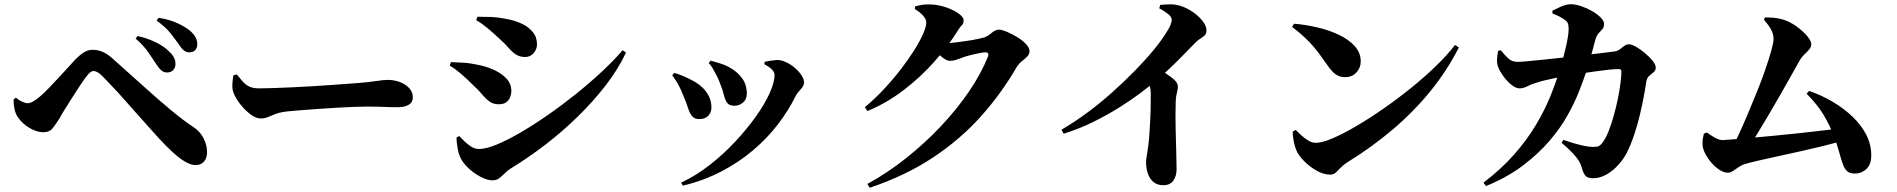

<svg xmlns="http://www.w3.org/2000/svg" viewBox="-20 -821 8950 906"><path d="M873 -574Q858 -574 847 -583.5Q836 -593 822 -614Q808 -634 785.5 -663Q763 -692 719 -724L729 -737Q778 -729 814 -713Q850 -697 874 -678Q911 -648 911 -613Q911 -595 901 -584.5Q891 -574 873 -574ZM767 -479Q754 -479 742.5 -488Q731 -497 719 -516Q704 -539 681 -572.5Q658 -606 620 -639L629 -651Q675 -641 715 -621.5Q755 -602 779 -577Q809 -549 808 -519Q808 -502 797.5 -490.5Q787 -479 767 -479ZM903 -42Q873 -42 832 -72Q791 -102 731 -167Q713 -187 685.5 -217.5Q658 -248 626.5 -283.5Q595 -319 564.5 -353.5Q534 -388 507.5 -415.5Q481 -443 466 -459Q451 -474 440.5 -480Q430 -486 421 -486Q414 -486 406 -480Q398 -474 387 -459Q375 -444 358 -418Q341 -392 322.5 -363Q304 -334 287 -307Q270 -280 260 -261Q244 -236 229 -216.5Q214 -197 184 -197Q153 -197 118 -218Q83 -239 63 -270Q53 -286 48.5 -306Q44 -326 44 -352L55 -360Q69 -348 85 -341Q101 -334 110 -334Q121 -334 135 -341.5Q149 -349 168 -365Q188 -382 212 -407Q236 -432 260.5 -458.5Q285 -485 305.5 -507.5Q326 -530 336 -541Q357 -562 376 -574Q395 -586 417 -586Q445 -586 469.5 -574Q494 -562 521 -536Q592 -473 659.5 -412Q727 -351 786.5 -301.5Q846 -252 892 -222Q923 -202 940 -169.5Q957 -137 957 -103Q957 -75 942.5 -58.5Q928 -42 903 -42Z M1210 -262Q1188 -262 1162 -281.5Q1136 -301 1114 -329Q1092 -357 1082 -383Q1075 -402 1076.5 -424Q1078 -446 1081 -465L1097 -470Q1113 -450 1126.5 -435Q1140 -420 1157.5 -412Q1175 -404 1203 -404Q1231 -404 1271.5 -405.5Q1312 -407 1358.5 -409Q1405 -411 1452.5 -414Q1500 -417 1543 -420Q1586 -423 1619 -425.5Q1652 -428 1668 -429Q1718 -433 1754 -438.5Q1790 -444 1809 -444Q1842 -444 1869 -433Q1896 -422 1912 -404Q1928 -386 1928 -362Q1928 -338 1908.5 -326.5Q1889 -315 1856 -315Q1826 -315 1794 -316.5Q1762 -318 1707 -318Q1683 -318 1646.5 -316.5Q1610 -315 1566.5 -312.5Q1523 -310 1480.5 -307Q1438 -304 1401.5 -301Q1365 -298 1342 -296Q1304 -292 1282.5 -284Q1261 -276 1245.5 -269Q1230 -262 1210 -262Z M2304 30Q2282 30 2254 16.5Q2226 3 2200.5 -18.5Q2175 -40 2159 -65Q2146 -86 2140 -118Q2134 -150 2134 -172L2147 -179Q2157 -169 2171.5 -154.5Q2186 -140 2203.5 -129Q2221 -118 2241 -118Q2273 -118 2323 -138.5Q2373 -159 2435 -195Q2497 -231 2564 -277.5Q2631 -324 2696.5 -376.5Q2762 -429 2819 -482Q2876 -535 2918 -584L2934 -573Q2898 -496 2839.5 -420Q2781 -344 2707.5 -272Q2634 -200 2553 -138Q2472 -76 2390 -26Q2373 -15 2360.5 -2Q2348 11 2335 20.5Q2322 30 2304 30ZM2333 -329Q2307 -329 2289 -342.5Q2271 -356 2254.5 -376Q2238 -396 2215 -417Q2179 -453 2151.5 -476Q2124 -499 2102 -512L2108 -528Q2136 -527 2168 -525Q2200 -523 2241 -514Q2279 -506 2313.5 -490Q2348 -474 2370.5 -449.5Q2393 -425 2393 -391Q2393 -378 2387.5 -363.5Q2382 -349 2369.5 -339Q2357 -329 2333 -329ZM2459 -552Q2433 -552 2415 -563.5Q2397 -575 2379.5 -595.5Q2362 -616 2335 -640Q2305 -668 2279 -689.5Q2253 -711 2227 -726L2233 -742Q2256 -742 2292.5 -741Q2329 -740 2378 -730Q2413 -723 2443.5 -708.5Q2474 -694 2494 -670Q2514 -646 2514 -611Q2514 -589 2498 -570.5Q2482 -552 2459 -552Z M3194 41Q3266 7 3331.5 -44.5Q3397 -96 3452 -155.5Q3507 -215 3548.5 -273.5Q3590 -332 3612.5 -383Q3635 -434 3635 -467Q3635 -481 3621.5 -494Q3608 -507 3587 -518L3588 -529Q3599 -532 3616 -534.5Q3633 -537 3646 -538Q3667 -538 3689.5 -527.5Q3712 -517 3731 -500.5Q3750 -484 3762 -466Q3774 -448 3774 -432Q3774 -416 3758.5 -400Q3743 -384 3734 -367Q3701 -300 3650.5 -234Q3600 -168 3532.5 -111Q3465 -54 3382 -11Q3299 32 3202 55ZM3279 -259Q3256 -259 3244.5 -274.5Q3233 -290 3225.5 -314.5Q3218 -339 3206 -366Q3193 -400 3179.5 -424Q3166 -448 3152 -465L3161 -477Q3184 -471 3205.5 -461.5Q3227 -452 3240 -445Q3286 -423 3311.5 -389Q3337 -355 3337 -314Q3337 -291 3322.5 -275Q3308 -259 3279 -259ZM3446 -322Q3421 -322 3411 -336Q3401 -350 3395.5 -374Q3390 -398 3377 -429Q3372 -444 3362.5 -462.5Q3353 -481 3343 -498.5Q3333 -516 3324 -523L3333 -535Q3357 -528 3377.5 -522Q3398 -516 3419 -505Q3458 -484 3481 -453Q3504 -422 3504 -380Q3504 -352 3486 -337Q3468 -322 3446 -322Z M4073 47Q4168 -5 4256 -75Q4344 -145 4420 -225.5Q4496 -306 4553 -390Q4610 -474 4642 -554Q4649 -574 4630 -574Q4622 -574 4607.5 -571.5Q4593 -569 4576 -565Q4559 -561 4543 -556.5Q4527 -552 4518 -548Q4502 -542 4489.5 -538Q4477 -534 4461 -534Q4448 -534 4428.5 -549Q4409 -564 4388 -582L4407 -621Q4424 -619 4434 -618.5Q4444 -618 4455 -618Q4467 -618 4491 -621Q4515 -624 4542.5 -628Q4570 -632 4593.5 -637Q4617 -642 4627 -645Q4645 -653 4661 -667Q4677 -681 4695 -681Q4707 -681 4730 -671.5Q4753 -662 4778 -647Q4803 -632 4820.5 -614Q4838 -596 4838 -580Q4838 -565 4827 -554Q4816 -543 4802.5 -532.5Q4789 -522 4779 -507Q4705 -379 4607.5 -270.5Q4510 -162 4381.5 -77Q4253 8 4084 65ZM4061 -315Q4110 -356 4153.5 -403Q4197 -450 4233 -497Q4269 -544 4295.5 -586.5Q4322 -629 4336.5 -662.5Q4351 -696 4351 -716Q4351 -730 4335.5 -747.5Q4320 -765 4297 -778L4298 -791Q4313 -795 4329 -798Q4345 -801 4371 -800Q4408 -799 4444 -786.5Q4480 -774 4503.5 -757Q4527 -740 4527 -726Q4527 -709 4518.5 -701.5Q4510 -694 4498 -674Q4453 -602 4388 -529Q4323 -456 4243 -395Q4163 -334 4073 -297Z M4989 -209Q5049 -244 5110 -289Q5171 -334 5228 -385Q5285 -436 5334.5 -486.5Q5384 -537 5422 -583Q5460 -629 5482 -665Q5509 -705 5509 -727Q5509 -742 5490 -756.5Q5471 -771 5450 -782L5455 -798Q5477 -800 5501.5 -800.5Q5526 -801 5551 -793Q5580 -784 5608.5 -764.5Q5637 -745 5655 -721.5Q5673 -698 5673 -679Q5673 -663 5665.5 -655Q5658 -647 5646 -640Q5634 -633 5620 -619Q5587 -585 5537.5 -535Q5488 -485 5427 -434Q5405 -415 5363.5 -383.5Q5322 -352 5265 -316Q5208 -280 5140.5 -246.5Q5073 -213 4999 -190ZM5470 53Q5441 53 5423 38Q5405 23 5396.5 -2Q5388 -27 5388 -54Q5388 -69 5391.5 -87.5Q5395 -106 5398 -130Q5402 -162 5404 -192.5Q5406 -223 5407.5 -250.5Q5409 -278 5409.5 -302.5Q5410 -327 5410 -346.5Q5410 -366 5410 -379Q5410 -405 5403 -423Q5396 -441 5383 -461L5437 -506Q5477 -478 5507.5 -456Q5538 -434 5538 -413Q5538 -399 5533.5 -383Q5529 -367 5528 -345Q5526 -280 5527.5 -214.5Q5529 -149 5530.5 -98.5Q5532 -48 5532 -23Q5532 10 5516.5 31.5Q5501 53 5470 53Z M6257 3Q6226 3 6194 -15Q6162 -33 6137.5 -57Q6113 -81 6102 -102Q6092 -121 6086 -148.5Q6080 -176 6080 -200L6094 -208Q6104 -198 6119.5 -183.5Q6135 -169 6153 -158Q6171 -147 6189 -147Q6218 -147 6267.5 -168Q6317 -189 6378.5 -225Q6440 -261 6507 -307.5Q6574 -354 6638.5 -406Q6703 -458 6757 -510.5Q6811 -563 6846 -609L6864 -597Q6808 -487 6729.5 -390.5Q6651 -294 6552 -210Q6453 -126 6336 -54Q6319 -43 6306.5 -30Q6294 -17 6283.5 -7Q6273 3 6257 3ZM6328 -457Q6300 -457 6281.5 -471Q6263 -485 6244 -513Q6226 -538 6211 -559Q6196 -580 6179 -600Q6162 -620 6138 -643Q6114 -666 6077 -694L6086 -709Q6139 -705 6195 -692Q6251 -679 6297.5 -657Q6344 -635 6372.5 -603.5Q6401 -572 6401 -531Q6401 -501 6380.5 -479Q6360 -457 6328 -457Z M7497 20Q7471 20 7461 8Q7451 -4 7444 -30Q7439 -48 7429.5 -63Q7420 -78 7401.5 -98Q7383 -118 7349 -147L7357 -161Q7389 -150 7415.5 -142.5Q7442 -135 7461.5 -131.5Q7481 -128 7494 -128Q7513 -127 7522.5 -131Q7532 -135 7541 -147Q7558 -169 7571.5 -204Q7585 -239 7596 -279Q7607 -319 7615 -358.5Q7623 -398 7627 -431Q7631 -464 7631 -483Q7631 -495 7620 -495Q7599 -495 7570.5 -492Q7542 -489 7511 -484.5Q7480 -480 7449 -475.5Q7418 -471 7391 -466Q7375 -464 7354 -460Q7333 -456 7310 -451Q7287 -446 7266 -441Q7245 -436 7228 -430Q7206 -424 7187.5 -414Q7169 -404 7150 -404Q7133 -404 7112.5 -420.5Q7092 -437 7075 -460Q7058 -483 7051 -501Q7043 -520 7044 -538.5Q7045 -557 7049 -581L7062 -584Q7080 -561 7097.5 -545Q7115 -529 7142 -529Q7153 -529 7180.5 -531.5Q7208 -534 7248 -538Q7288 -542 7334.5 -547Q7381 -552 7428.5 -557.5Q7476 -563 7520 -568.5Q7564 -574 7598 -578Q7612 -580 7623 -588Q7634 -596 7644 -604Q7654 -612 7666 -612Q7679 -612 7699.5 -600.5Q7720 -589 7741.5 -571Q7763 -553 7778 -534.5Q7793 -516 7793 -502Q7793 -488 7783 -480.5Q7773 -473 7762 -463Q7751 -453 7748 -433Q7744 -405 7736.5 -365Q7729 -325 7718 -278.5Q7707 -232 7691.5 -185.5Q7676 -139 7656 -99Q7641 -70 7616 -42.5Q7591 -15 7560.5 2.5Q7530 20 7497 20ZM6980 41Q7064 -23 7124 -91Q7184 -159 7225.5 -228Q7267 -297 7294.5 -364Q7322 -431 7340 -492Q7348 -515 7355 -542.5Q7362 -570 7368.5 -597Q7375 -624 7378.5 -647Q7382 -670 7382 -684Q7382 -700 7379 -709Q7376 -718 7367 -725Q7354 -735 7338.5 -743Q7323 -751 7306 -757L7305 -770Q7324 -780 7347.5 -790.5Q7371 -801 7393 -801Q7415 -801 7442.5 -791.5Q7470 -782 7494 -768Q7518 -754 7533.5 -738Q7549 -722 7549 -709Q7549 -692 7541 -683Q7533 -674 7523.5 -664Q7514 -654 7508 -633Q7504 -617 7498 -595.5Q7492 -574 7484.5 -546.5Q7477 -519 7466 -485Q7453 -446 7432 -392Q7411 -338 7377 -277Q7343 -216 7290.5 -155Q7238 -94 7165 -39Q7092 16 6992 57Z M8142 -104Q8159 -132 8180.5 -177.5Q8202 -223 8225 -277.5Q8248 -332 8270.5 -387.5Q8293 -443 8310.5 -494Q8328 -545 8338.5 -583Q8349 -621 8349 -638Q8349 -658 8339 -678.5Q8329 -699 8304 -727L8308 -739Q8326 -739 8347 -737.5Q8368 -736 8393 -729Q8426 -719 8456.5 -697Q8487 -675 8507 -651.5Q8527 -628 8527 -612Q8527 -599 8517 -587.5Q8507 -576 8493 -562.5Q8479 -549 8469 -530Q8451 -498 8428 -457Q8405 -416 8379 -370.5Q8353 -325 8325.5 -278.5Q8298 -232 8270.5 -187Q8243 -142 8217 -104ZM8134 -6Q8115 -6 8094 -19.5Q8073 -33 8055 -54Q8037 -75 8025.5 -98Q8014 -121 8014 -139Q8013 -155 8015 -165.5Q8017 -176 8020 -190L8034 -196Q8059 -178 8076.5 -169Q8094 -160 8109 -160Q8117 -160 8153 -163Q8189 -166 8242 -170.5Q8295 -175 8356.5 -181Q8418 -187 8478 -193.5Q8538 -200 8588.5 -206Q8639 -212 8669 -216L8679 -157Q8639 -146 8586.5 -133Q8534 -120 8478 -107.5Q8422 -95 8369 -83.5Q8316 -72 8274.5 -62.5Q8233 -53 8211 -46Q8200 -43 8186 -33.5Q8172 -24 8158.5 -15Q8145 -6 8134 -6ZM8734 -2Q8709 -2 8696.5 -13Q8684 -24 8676 -46Q8668 -68 8658.5 -103.5Q8649 -139 8631 -187Q8613 -231 8586 -277.5Q8559 -324 8505 -379L8517 -392Q8575 -372 8627.5 -341Q8680 -310 8721 -271Q8762 -232 8786 -186Q8810 -140 8810 -88Q8810 -45 8787 -23.5Q8764 -2 8734 -2Z"/></svg>

Font: Noto Serif SC ExtraLight ExtraBold
Style: Regular
Weight: 800
Version: Version 2.002-H1;hotconv 1.1.0;makeotfexe 2.6.0